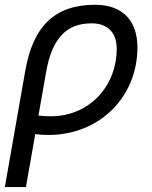

<svg xmlns="http://www.w3.org/2000/svg" viewBox="-20 -547 626 792"><path d="M372.6 -527.3C207.5 -527.3 116.7 -441.4 84 -253.9L0 224.6H86.9L125.5 6.3C143.6 8.3 161.1 9.8 179.7 9.8C389.2 9.8 546.9 -145.5 546.9 -351.6C546.9 -463.9 483.4 -527.3 372.6 -527.3ZM138.7 -70.3 170.4 -250.5C194.3 -387.7 253.4 -450.7 357.9 -450.7C423.8 -450.7 461.4 -412.6 461.4 -346.7C461.4 -187.5 344.7 -67.4 190.4 -67.4C171.4 -67.4 153.8 -68.4 138.7 -70.3Z"/></svg>

Font: Cascadia Mono NF SemiLight
Style: Italic
Weight: 350
Italic angle: -10°
Monospace: yes
Designer: Aaron Bell
Foundry: Saja Typeworks
Version: Version 2404.023